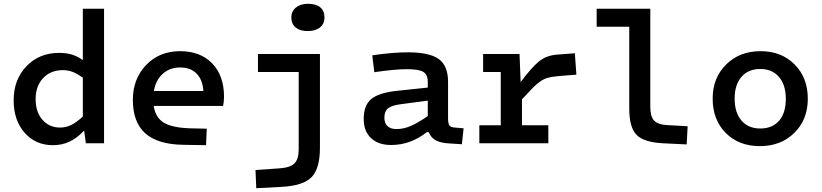

<svg xmlns="http://www.w3.org/2000/svg" viewBox="-20 -756 4338 1013"><path d="M259 10Q168 10 110 -55.5Q52 -121 52 -227Q52 -336 119.5 -406.5Q187 -477 292 -477Q330 -477 359.5 -468Q389 -459 417 -439V-710H529V0H433L424 -67Q386 -27 346.5 -8.5Q307 10 259 10ZM313 -386Q247 -386 207.5 -344Q168 -302 168 -233Q168 -165 204 -124Q240 -83 297 -83Q328 -83 355.5 -96.5Q383 -110 417 -141V-346Q390 -366 365 -376Q340 -386 313 -386Z M983 -79 1071 -77 1067 10 947 8Q812 6 746.5 -52.5Q681 -111 681 -229Q681 -340 751 -413Q821 -486 930 -486Q1037 -486 1099.5 -421.5Q1162 -357 1162 -245Q1162 -232 1160.5 -219.5Q1159 -207 1157 -197H791Q800 -136 844 -109Q888 -82 983 -79ZM931 -400Q876 -400 839 -367Q802 -334 792 -276H1053Q1049 -336 1017 -368Q985 -400 931 -400Z M1692 -664Q1692 -630 1668 -611Q1644 -592 1603 -592Q1563 -592 1540 -611Q1517 -630 1517 -664Q1517 -696 1541 -716Q1565 -736 1605 -736Q1647 -736 1669.5 -717.5Q1692 -699 1692 -664ZM1668 -471V24Q1668 133 1624 178.5Q1580 224 1465 230L1332 237L1328 141L1457 132Q1512 128 1534 105.5Q1556 83 1556 31V-376H1341V-471Z M2344 -324V-131Q2344 -104 2351.5 -94Q2359 -84 2381 -83L2426 -79L2417 5L2354 1Q2306 -1 2279.5 -15.5Q2253 -30 2242 -59H2232Q2189 -25 2142 -8Q2095 9 2043 9Q1976 9 1937.5 -27.5Q1899 -64 1899 -128Q1899 -199 1937 -232Q1975 -265 2067 -276L2237 -294V-323Q2237 -363 2213 -377Q2189 -391 2126 -391Q2097 -391 2052 -387Q2007 -383 1955 -375L1944 -464Q1996 -472 2044.5 -476Q2093 -480 2131 -480Q2246 -480 2295 -444.5Q2344 -409 2344 -324ZM2008 -135Q2008 -106 2024.5 -90.5Q2041 -75 2072 -75Q2109 -75 2147.5 -91.5Q2186 -108 2237 -144V-225L2093 -206Q2047 -200 2027.5 -184.5Q2008 -169 2008 -135Z M2509 0V-95H2622V-376H2529V-471H2721L2727 -323Q2786 -402 2825 -433Q2864 -464 2920 -468L3013 -475L3021 -362L2931 -355Q2897 -352 2874 -346.5Q2851 -341 2830 -326Q2811 -313 2789 -290.5Q2767 -268 2734 -232V-95H2873V0Z M3300 -182V-615H3128V-710H3411V-192Q3411 -142 3430.5 -120.5Q3450 -99 3499 -96L3608 -90L3603 6L3479 0Q3377 -5 3338.5 -44.5Q3300 -84 3300 -182Z M4242 -235Q4242 -125 4171 -55Q4100 15 3989 15Q3878 15 3809 -54.5Q3740 -124 3740 -236Q3740 -345 3811 -415.5Q3882 -486 3993 -486Q4103 -486 4172.5 -416Q4242 -346 4242 -235ZM3856 -236Q3856 -162 3892 -120Q3928 -78 3991 -78Q4055 -78 4090.5 -119Q4126 -160 4126 -235Q4126 -308 4090 -350Q4054 -392 3991 -392Q3928 -392 3892 -350.5Q3856 -309 3856 -236Z"/></svg>

Font: Intel One Mono Medium
Style: Regular
Weight: 500
Monospace: yes
Designer: Fred Shallcrass
Foundry: Frere-Jones Type LLC
Version: Version 1.400;hotconv 1.1.0;makeotfexe 2.6.0;FJTRelease1.4